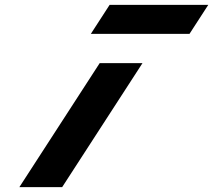

<svg xmlns="http://www.w3.org/2000/svg" viewBox="-20 -774 881 794"><path d="M433.4 -754 355.7 -634H763.7L841.4 -754ZM392.3 -513H569.3L237 0H60Z"/></svg>

Font: Hussar
Style: BdWodka
Weight: 700
Foundry: Cannot Into Space Fonts
Version: Version 2.00